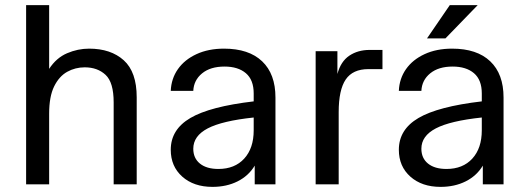

<svg xmlns="http://www.w3.org/2000/svg" viewBox="-20 -720 2062 750"><path d="M82 0V-700H172V-451Q200 -494 242 -512Q284 -530 328 -530Q413 -530 463.5 -484.5Q514 -439 514 -340V0H424V-320Q424 -398 392.5 -427.5Q361 -457 311 -457Q274 -457 242.5 -439.5Q211 -422 191.5 -382.5Q172 -343 172 -276V0Z M810 10Q737 10 692 -30Q647 -70 647 -135Q647 -214 723.5 -259Q800 -304 971 -324V-355Q971 -408 940.5 -434Q910 -460 857 -460Q802 -460 769.5 -433.5Q737 -407 735 -365H647Q649 -413 675 -450Q701 -487 747.5 -508.5Q794 -530 855 -530Q952 -530 1004 -480.5Q1056 -431 1056 -339V0H975V-73Q951 -33 908 -11.5Q865 10 810 10ZM735 -139Q735 -102 761 -81Q787 -60 833 -60Q897 -60 934 -100.5Q971 -141 971 -211V-261Q848 -248 791.5 -218.5Q735 -189 735 -139Z M1213 0V-520H1298V-431Q1311 -480 1344.5 -502.5Q1378 -525 1424 -525H1474V-450H1419Q1358 -450 1330.5 -409.5Q1303 -369 1303 -282V0Z M1701 10Q1628 10 1583 -30Q1538 -70 1538 -135Q1538 -214 1614.5 -259Q1691 -304 1862 -324V-355Q1862 -408 1831.5 -434Q1801 -460 1748 -460Q1693 -460 1660.5 -433.5Q1628 -407 1626 -365H1538Q1540 -413 1566 -450Q1592 -487 1638.5 -508.5Q1685 -530 1746 -530Q1843 -530 1895 -480.5Q1947 -431 1947 -339V0H1866V-73Q1842 -33 1799 -11.5Q1756 10 1701 10ZM1626 -139Q1626 -102 1652 -81Q1678 -60 1724 -60Q1788 -60 1825 -100.5Q1862 -141 1862 -211V-261Q1739 -248 1682.5 -218.5Q1626 -189 1626 -139ZM1648 -570 1737 -700H1846L1720 -570Z"/></svg>

Font: Hedvig Letters Sans
Style: Regular
Weight: 400
Designer: Alexander Örn & Tor Weibull
Foundry: Kanon Foundry
Version: Version 1.000; ttfautohint (v1.8.4.7-5d5b)